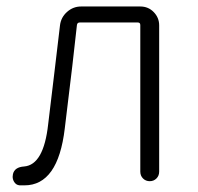

<svg xmlns="http://www.w3.org/2000/svg" viewBox="-20 -553 605 586"><path d="M54.7 12.7Q46.9 12.7 40 12.7Q28.3 11.7 22.5 1Q18.6 -5.9 18.6 -13.7Q18.6 -17.6 19.5 -21.5Q24.4 -43 53.7 -44.9Q113.3 -49.8 127 -173.8Q133.8 -231.4 146.5 -335.9Q159.2 -440.4 163.1 -475.6Q166 -500 184.6 -516.6Q203.1 -533.2 227.5 -533.2H408.2Q432.6 -533.2 449.2 -516.1Q465.8 -499 465.8 -475.6V-29.3Q465.8 -16.6 457.5 -8.3Q449.2 0 437 0Q424.8 0 416.5 -8.3Q408.2 -16.6 408.2 -29.3V-476.6Q408.2 -484.4 400.4 -484.4H223.6Q215.8 -484.4 214.8 -476.6Q205.1 -383.8 177.7 -161.1Q157.2 12.7 54.7 12.7Z"/></svg>

Font: irohamaru Light
Style: Regular
Weight: 200
Designer: [Source Han Sans]
Ryoko NISHIZUKA  (kana & ideographs); Paul D. Hunt (Latin, Greek & Cyrillic); Wenlong ZHANG  (bopomofo
Version: Version 1.01